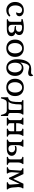

<svg xmlns="http://www.w3.org/2000/svg" viewBox="2118 -2872 916 5193"><g transform="rotate(90 2576.5 -275.0)"><path d="M422.9 -62.5Q424.8 -63.5 424.8 -70.3Q424.8 -79.1 417.5 -87.4Q410.2 -95.7 402.3 -95.7Q395.5 -95.7 393.6 -93.8Q338.9 -47.9 270.5 -47.9Q204.1 -47.9 165 -97.2Q126 -146.5 126 -230.5Q126 -313.5 159.2 -363.8Q192.4 -414.1 247.1 -414.1Q288.1 -414.1 312 -393.6Q335.9 -373 335.9 -336.9Q335.9 -314.5 330.1 -297.9Q324.2 -281.2 318.8 -272.9Q313.5 -264.6 313.5 -261.7Q313.5 -252.9 330.1 -252.9Q369.1 -252.9 394 -277.3Q418.9 -301.8 418.9 -340.8Q418.9 -393.6 374.5 -427.2Q330.1 -460.9 258.8 -460.9Q155.3 -460.9 93.8 -397Q32.2 -333 32.2 -223.6Q32.2 -121.1 95.7 -54.2Q159.2 12.7 255.9 12.7Q356.4 12.7 422.9 -62.5Z M650.4 -152.3V-376Q650.4 -414.1 719.7 -414.1Q779.3 -414.1 809.1 -391.6Q838.9 -369.1 838.9 -330.1Q838.9 -290 811.5 -268.1Q784.2 -246.1 735.4 -246.1Q719.7 -246.1 707 -249.5Q694.3 -252.9 693.4 -252.9Q682.6 -252.9 682.6 -236.3Q682.6 -223.6 702.1 -215.8Q721.7 -208 750 -208H756.8Q806.6 -206.1 835.4 -186Q864.3 -166 864.3 -130.9Q864.3 -87.9 831.5 -66.4Q798.8 -44.9 753.9 -44.9Q735.4 -44.9 721.7 -47.4Q708 -49.8 689.5 -59.1Q670.9 -68.4 660.6 -92.3Q650.4 -116.2 650.4 -152.3ZM752 0Q958 0 958 -127Q958 -207 864.3 -233.4Q927.7 -269.5 927.7 -337.9Q927.7 -460.9 710.9 -460.9Q652.3 -460.9 590.3 -450.2Q528.3 -439.5 492.2 -424.8L502 -393.6H550.8Q568.4 -393.6 568.4 -374V-112.3Q568.4 -72.3 557.6 -56.6Q546.9 -41 514.6 -34.2L496.1 -29.3L505.9 0Z M1143.6 -223.6Q1143.6 -308.6 1183.6 -361.3Q1223.6 -414.1 1287.1 -414.1Q1336.9 -414.1 1369.1 -380.4Q1401.4 -346.7 1412.1 -306.2Q1422.9 -265.6 1422.9 -222.7Q1422.9 -138.7 1383.3 -87.4Q1343.8 -36.1 1281.2 -36.1Q1218.8 -36.1 1181.2 -86.9Q1143.6 -137.7 1143.6 -223.6ZM1518.6 -224.6Q1518.6 -334 1454.6 -397.5Q1390.6 -460.9 1283.2 -460.9Q1175.8 -460.9 1112.8 -397.5Q1049.8 -334 1049.8 -224.6Q1049.8 -116.2 1112.8 -51.8Q1175.8 12.7 1283.2 12.7Q1390.6 12.7 1454.6 -51.8Q1518.6 -116.2 1518.6 -224.6Z M1675.8 -223.6Q1675.8 -308.6 1710 -356.4Q1744.1 -404.3 1803.7 -404.3Q1870.1 -404.3 1903.8 -348.1Q1937.5 -292 1937.5 -221.7Q1937.5 -143.6 1900.9 -89.8Q1864.3 -36.1 1802.7 -36.1Q1742.2 -36.1 1709 -89.4Q1675.8 -142.6 1675.8 -223.6ZM2033.2 -225.6Q2033.2 -332 1972.2 -391.6Q1911.1 -451.2 1827.1 -451.2Q1729.5 -451.2 1677.7 -372.1H1669.9Q1693.4 -554.7 1754.9 -595.7Q1768.6 -607.4 1795.9 -607.4Q1816.4 -607.4 1869.1 -592.8Q1921.9 -578.1 1952.1 -578.1Q2041 -578.1 2041 -659.2Q2041 -676.8 2032.7 -694.8Q2024.4 -712.9 2016.6 -712.9Q2009.8 -712.9 2000 -693.8Q1990.2 -674.8 1978.5 -667Q1961.9 -657.2 1927.7 -657.2Q1918 -657.2 1894.5 -658.7Q1871.1 -660.2 1857.4 -660.2Q1766.6 -660.2 1711.9 -624Q1653.3 -585.9 1617.7 -498Q1582 -410.2 1582 -278.3Q1582 -144.5 1645 -65.9Q1708 12.7 1815.4 12.7Q1916 12.7 1974.6 -54.7Q2033.2 -122.1 2033.2 -225.6Z M2203.1 -223.6Q2203.1 -308.6 2243.2 -361.3Q2283.2 -414.1 2346.7 -414.1Q2396.5 -414.1 2428.7 -380.4Q2460.9 -346.7 2471.7 -306.2Q2482.4 -265.6 2482.4 -222.7Q2482.4 -138.7 2442.9 -87.4Q2403.3 -36.1 2340.8 -36.1Q2278.3 -36.1 2240.7 -86.9Q2203.1 -137.7 2203.1 -223.6ZM2578.1 -224.6Q2578.1 -334 2514.2 -397.5Q2450.2 -460.9 2342.8 -460.9Q2235.4 -460.9 2172.4 -397.5Q2109.4 -334 2109.4 -224.6Q2109.4 -116.2 2172.4 -51.8Q2235.4 12.7 2342.8 12.7Q2450.2 12.7 2514.2 -51.8Q2578.1 -116.2 2578.1 -224.6Z M2803.7 -367.2Q2803.7 -386.7 2816.9 -393.6Q2830.1 -400.4 2856.4 -400.4H2900.4Q2933.6 -400.4 2943.8 -388.2Q2954.1 -376 2954.1 -337.9V-110.4Q2954.1 -71.3 2943.8 -59.1Q2933.6 -46.9 2900.4 -46.9H2724.6Q2803.7 -95.7 2803.7 -367.2ZM3117.2 152.3V-35.2Q3081.1 -35.2 3058.6 -48.3Q3036.1 -61.5 3036.1 -87.9V-282.2Q3036.1 -334 3043.9 -364.7Q3051.8 -395.5 3072.3 -422.9L3084 -436.5L3072.3 -450.2H2691.4L2681.6 -422.9L2701.2 -417Q2726.6 -410.2 2732.4 -399.4Q2738.3 -388.7 2738.3 -347.7Q2738.3 -285.2 2736.3 -244.6Q2734.4 -204.1 2727.1 -162.6Q2719.7 -121.1 2706.1 -97.2Q2692.4 -73.2 2668.5 -56.2Q2644.5 -39.1 2609.4 -35.2V151.4L2637.7 162.1L2643.6 143.6Q2665 63.5 2689.5 31.7Q2713.9 0 2767.6 0H2960.9Q3014.6 0 3040.5 32.7Q3066.4 65.4 3085 143.6L3089.8 163.1Z M3371.1 0 3379.9 -27.3 3362.3 -32.2Q3332 -41 3321.8 -54.7Q3311.5 -68.4 3311.5 -104.5V-200.2H3529.3V-110.4Q3529.3 -72.3 3519 -57.6Q3508.8 -43 3476.6 -34.2L3456.1 -28.3L3466.8 0H3668.9L3677.7 -27.3L3661.1 -32.2Q3630.9 -41 3621.1 -54.7Q3611.3 -68.4 3611.3 -104.5V-282.2Q3611.3 -375 3647.5 -422.9L3659.2 -437.5L3647.5 -450.2H3466.8L3456.1 -422.9L3476.6 -417Q3508.8 -408.2 3519 -393.1Q3529.3 -377.9 3529.3 -339.8V-252.9H3311.5V-282.2Q3311.5 -374 3348.6 -422.9L3359.4 -437.5L3348.6 -450.2H3168L3158.2 -422.9L3176.8 -417Q3209 -408.2 3219.2 -393.1Q3229.5 -377.9 3229.5 -339.8V-110.4Q3229.5 -72.3 3219.2 -57.6Q3209 -43 3176.8 -34.2L3158.2 -28.3L3168 0Z M4431.6 0 4440.4 -27.3 4422.9 -32.2Q4392.6 -41 4382.8 -54.7Q4373 -68.4 4373 -104.5V-282.2Q4373 -334 4381.3 -364.7Q4389.6 -395.5 4411.1 -422.9L4420.9 -437.5L4411.1 -450.2H4227.5L4218.8 -422.9L4238.3 -417Q4270.5 -408.2 4280.8 -393.1Q4291 -377.9 4291 -339.8V-110.4Q4291 -72.3 4280.8 -57.6Q4270.5 -43 4238.3 -34.2L4218.8 -28.3L4227.5 0ZM3993.2 0Q4095.7 0 4144.5 -35.6Q4193.4 -71.3 4193.4 -133.8Q4193.4 -190.4 4145 -228.5Q4096.7 -266.6 4012.7 -266.6Q3978.5 -266.6 3952.1 -258.8Q3925.8 -251 3925.8 -234.4Q3925.8 -216.8 3936.5 -216.8Q3938.5 -216.8 3956.1 -221.2Q3973.6 -225.6 3997.1 -225.6Q4042 -225.6 4070.8 -199.7Q4099.6 -173.8 4099.6 -136.7Q4099.6 -95.7 4073.7 -69.8Q4047.9 -43.9 4007.8 -43.9Q3986.3 -43.9 3972.7 -46.9Q3959 -49.8 3940.9 -60.5Q3922.9 -71.3 3913.6 -98.1Q3904.3 -125 3904.3 -168V-282.2Q3904.3 -371.1 3942.4 -422.9L3953.1 -437.5L3942.4 -450.2H3760.7L3751 -422.9L3769.5 -417Q3799.8 -408.2 3811 -392.6Q3822.3 -377 3822.3 -339.8V-110.4Q3822.3 -73.2 3811.5 -58.1Q3800.8 -43 3769.5 -34.2L3751 -28.3L3760.7 0Z M4665 0 4676.8 -12.7 4666 -28.3Q4637.7 -71.3 4637.7 -132.8Q4637.7 -137.7 4639.6 -168.5Q4641.6 -199.2 4642.6 -214.8L4652.3 -350.6L4789.1 -59.6H4817.4L4953.1 -350.6L4969.7 -125Q4971.7 -105.5 4971.7 -93.8Q4971.7 -67.4 4960.9 -54.7Q4950.2 -42 4922.9 -34.2L4905.3 -28.3L4915 0H5097.7L5108.4 -12.7Q5057.6 -63.5 5050.8 -162.1L5044.9 -241.2Q5044.9 -246.1 5043 -263.7Q5041 -281.2 5040 -296.9Q5039.1 -312.5 5039.1 -316.4Q5039.1 -377.9 5068.4 -422.9L5080.1 -437.5L5066.4 -450.2H4948.2L4816.4 -173.8L4686.5 -450.2H4534.2L4526.4 -422.9L4543.9 -417Q4572.3 -409.2 4583 -397Q4593.8 -384.8 4593.8 -356.4Q4593.8 -327.1 4588.9 -293L4577.1 -110.4Q4575.2 -72.3 4563.5 -57.6Q4551.8 -43 4518.6 -34.2L4498 -28.3L4508.8 0Z"/></g></svg>

Font: Kurale
Style: Regular
Weight: 400
Version: 1.0; ttfautohint (v1.3)